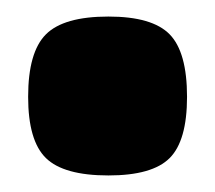

<svg xmlns="http://www.w3.org/2000/svg" viewBox="-20 -403 260 232"><path d="M111 -191Q57 -191 35.5 -212Q14 -233 14 -286Q14 -340 35.5 -361.5Q57 -383 111 -383Q164 -383 185 -361.5Q206 -340 206 -286Q206 -233 185 -212Q164 -191 111 -191Z"/></svg>

Font: Fredoka Light
Style: Regular
Weight: 300
Designer: Ben Nathan
Foundry: Milena B. Brandão, Ben Nathan
Version: Version 2.001